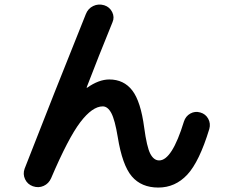

<svg xmlns="http://www.w3.org/2000/svg" viewBox="-20 -801 1040 864"><path d="M127.9 37.1Q103.5 28.3 92.8 5.4Q82 -17.6 90.8 -42Q223.6 -382.8 366.2 -737.3Q376 -762.7 399.4 -773.9Q422.9 -785.2 449.2 -777.3Q473.6 -769.5 484.9 -746.6Q496.1 -723.6 486.3 -701.2Q422.9 -545.9 370.1 -408.2V-406.2H372.1Q424.8 -443.4 471.7 -443.4Q537.1 -443.4 575.2 -394Q613.3 -344.7 628.9 -226.6Q640.6 -139.6 656.2 -109.4Q671.9 -79.1 696.3 -79.1Q753.9 -79.1 807.6 -253.9Q815.4 -278.3 836.4 -290Q857.4 -301.8 881.3 -294.9Q905.3 -288.1 917 -266.6Q928.7 -245.1 921.9 -220.7Q877 -73.2 822.8 -15.1Q768.6 43 692.4 43Q616.2 43 573.2 -7.3Q530.3 -57.6 509.8 -184.6Q497.1 -261.7 481 -292Q464.8 -322.3 442.4 -322.3Q395.5 -322.3 341.3 -251Q287.1 -179.7 210 1Q199.2 25.4 176.3 35.6Q153.3 45.9 127.9 37.1Z"/></svg>

Font: Rounded-X Mgen+ 1m bold
Style: Bold
Weight: 700
Designer: [Source Han Sans]
Ryoko NISHIZUKA  (kana & ideographs); Paul D. Hunt (Latin, Greek & Cyrillic); Wenlong ZHANG  (bopomofo
Version: Version 1.059.20150602